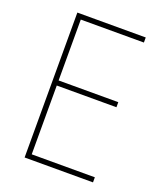

<svg xmlns="http://www.w3.org/2000/svg" viewBox="-133 -802 754 889"><g transform="rotate(20 244.0 -357.0)"><path d="M431 0V-25H120V-364H414V-389H120V-689H431V-714H94V0Z"/></g></svg>

Font: Noto Sans Georgian SemiCondensed Thin
Style: Regular
Weight: 100
Width: 4
Designer: Monotype Design Team, Akaki Razmadze
Foundry: Google LLC
Version: Version 2.005